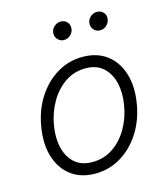

<svg xmlns="http://www.w3.org/2000/svg" viewBox="-112 -834 816 933"><g transform="rotate(-15 295.5 -367.5)"><path d="M252.8 11.4Q181.1 11.4 132.3 -25Q83.5 -61.4 63 -126.1Q42.6 -190.7 56.5 -275.2Q70 -357.6 110.3 -420.1Q150.6 -482.6 209.5 -517.8Q268.5 -552.9 337.7 -552.9Q409.8 -552.9 458.6 -516.3Q507.5 -479.8 527.9 -415.1Q548.3 -350.5 534.4 -265.6Q521 -183.9 480.6 -121.4Q440.3 -58.9 381.4 -23.8Q322.4 11.4 252.8 11.4ZM253.9 -46.5Q311.8 -46.5 357.6 -77.6Q403.4 -108.7 433.2 -160.7Q463.1 -212.7 473 -275.2Q483 -335.2 471.1 -385.1Q459.2 -435 425.8 -465.2Q392.4 -495.4 337 -495.4Q279.5 -495.4 233.7 -464Q187.9 -432.5 158 -380.3Q128.2 -328.1 117.9 -265.6Q108 -206 119.7 -156.1Q131.4 -106.2 165 -76.3Q198.5 -46.5 253.9 -46.5ZM454.5 -655.2Q435.4 -655.2 422.6 -670.3Q409.8 -685.4 413.4 -705.6Q416.5 -723 430.8 -734.6Q445 -746.1 461.3 -746.1Q482.6 -746.1 495 -731.7Q507.5 -717.3 503.6 -696Q500.7 -679.7 487 -667.4Q473.4 -655.2 454.5 -655.2ZM272.7 -655.2Q253.6 -655.2 240.8 -670.5Q228 -685.7 231.5 -705.6Q234.4 -723 248.8 -734.6Q263.1 -746.1 279.5 -746.1Q300.8 -746.1 312.9 -731.7Q324.9 -717.3 321.7 -696Q319.2 -680 305.4 -667.6Q291.5 -655.2 272.7 -655.2Z"/></g></svg>

Font: Inter UI Light
Style: Italic
Weight: 300
Italic angle: 9.39999°
Designer: Rasmus Andersson
Foundry: rsms
Version: 3.2;8d6f07862